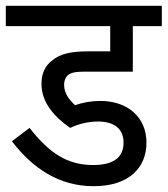

<svg xmlns="http://www.w3.org/2000/svg" viewBox="-20 -642 578 662"><path d="M318 -223C376 -223 406 -196 406 -150C406 -99 371 -73 301 -73C212 -73 150 -114 82 -201L21 -155C93 -61 184 0 303 0C425 0 485 -64 485 -150C485 -238 420 -294 326 -294C297 -294 265 -289 239 -279C219 -298 201 -319 201 -350C201 -362 205 -374 213 -382C224 -391 237 -395 273 -395H438V-552H538V-622H0V-552H360V-465H285C219 -465 185 -455 158 -432C136 -415 123 -389 123 -353C123 -287 169 -238 222 -201C251 -215 285 -223 318 -223Z"/></svg>

Font: Noto Sans SemiCondensed
Style: Italic
Weight: 400
Width: 4
Italic angle: -12°
Designer: Monotype Design Team
Foundry: Monotype Imaging Inc.
Version: Version 2.013